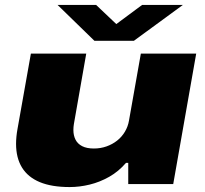

<svg xmlns="http://www.w3.org/2000/svg" viewBox="-20 -745 828 777"><path d="M262 12Q189 12 141 -8Q93 -28 69 -67Q45 -106 45 -163Q45 -177 46.5 -192.5Q48 -208 51 -224L105 -528H329L279 -243Q278 -237 277.5 -231Q277 -225 277 -219Q277 -197 285.5 -180Q294 -163 312.5 -153.5Q331 -144 360 -144Q387 -144 411 -152.5Q435 -161 454 -176Q473 -191 485.5 -212Q498 -233 502 -257L550 -528H774L681 0H499V-86H490Q460 -51 422 -29.5Q384 -8 343 2Q302 12 262 12ZM720 -725 522 -580H362L213 -725H369L466 -633H431L555 -725Z"/></svg>

Font: Archivo Expanded Black
Style: Italic
Weight: 900
Width: 7
Italic angle: -10°
Designer: Hector Gatti
Foundry: Omnibus-Type
Version: Version 2.001